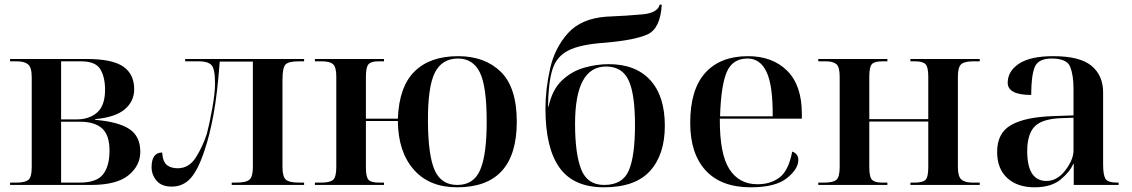

<svg xmlns="http://www.w3.org/2000/svg" viewBox="-20 -787 4818 817"><path d="M23 0H367Q476 0 526.5 -41Q577 -82 577 -141Q577 -208 529.5 -238.5Q482 -269 385 -277V-280Q471 -288 511 -322Q551 -356 551 -407Q551 -472 504 -504Q457 -536 350 -536H23V-526H52Q84 -526 99.5 -513Q115 -500 115 -459V-76Q115 -32 100 -21Q85 -10 51 -10H23ZM240 -279V-526H325Q386 -526 406.5 -493Q427 -460 427 -405Q427 -338 393.5 -308.5Q360 -279 307 -279ZM240 -10V-269H320Q383 -269 414.5 -240.5Q446 -212 446 -146Q446 -80 418.5 -45Q391 -10 319 -10Z M711 7Q759 7 791 -28.5Q823 -64 850 -146Q872 -210 888.5 -299.5Q905 -389 915 -525H1056V-76Q1056 -36 1042 -23Q1028 -10 985 -10H966V0H1274V-10H1252Q1210 -10 1196 -23Q1182 -36 1182 -76V-447Q1182 -497 1194 -511.5Q1206 -526 1251 -526H1274V-536H768V-526H828Q863 -526 879 -511Q895 -496 895 -431Q895 -391 883 -324.5Q871 -258 860 -217Q842 -162 813 -116.5Q784 -71 736 -71Q708 -71 690.5 -84.5Q673 -98 670 -138Q625 -138 625 -75Q625 -44 646 -18.5Q667 7 711 7Z M1925 10Q2179 10 2179 -269Q2179 -415 2111 -481.5Q2043 -548 1929 -548Q1810 -548 1744 -483Q1678 -418 1673 -282H1537V-460Q1537 -502 1548.5 -514Q1560 -526 1589 -526H1614V-536H1320V-526H1350Q1383 -526 1397 -514Q1411 -502 1411 -461V-76Q1411 -33 1397 -21.5Q1383 -10 1348 -10H1320V0H1614V-10H1592Q1560 -10 1548.5 -21.5Q1537 -33 1537 -76V-272H1673Q1674 -142 1740 -66Q1806 10 1925 10ZM1926 0Q1858 0 1830 -62Q1802 -124 1801 -269Q1800 -418 1830.5 -478Q1861 -538 1929 -538Q1992 -538 2021.5 -479.5Q2051 -421 2051 -269Q2051 -129 2023.5 -64.5Q1996 0 1926 0Z M2550 10Q2683 10 2746 -59.5Q2809 -129 2809 -252Q2809 -378 2747 -446Q2685 -514 2570 -514Q2519 -514 2466 -499Q2413 -484 2371.5 -445Q2330 -406 2314 -333H2312Q2313 -432 2330 -489Q2347 -546 2398 -572Q2449 -598 2552 -605Q2682 -616 2736 -641Q2790 -666 2796 -767H2787Q2778 -732 2715 -726Q2652 -720 2559 -716Q2453 -708 2397 -646Q2341 -584 2321 -496Q2301 -408 2301 -324Q2301 -158 2360.5 -74Q2420 10 2550 10ZM2551 0Q2479 0 2453 -66.5Q2427 -133 2427 -260Q2427 -504 2559 -504Q2627 -504 2654.5 -446Q2682 -388 2682 -255Q2682 -122 2655.5 -61Q2629 0 2551 0Z M3174 10Q3280 10 3328.5 -29Q3377 -68 3377 -106Q3377 -133 3351 -142Q3336 -62 3298 -32.5Q3260 -3 3203 -3Q3125 -3 3083.5 -67.5Q3042 -132 3043 -282H3392V-303Q3392 -424 3329.5 -486Q3267 -548 3163 -548Q3045 -548 2981 -477Q2917 -406 2917 -264Q2917 -133 2983 -61.5Q3049 10 3174 10ZM3044 -292Q3048 -423 3072.5 -480.5Q3097 -538 3161 -538Q3215 -538 3242 -480.5Q3269 -423 3268 -292Z M3462 0H3756V-10H3732Q3703 -10 3691 -21.5Q3679 -33 3679 -76V-270H3930V-76Q3930 -33 3918 -21.5Q3906 -10 3872 -10H3854V0H4149V-10H4118Q4086 -10 4071 -23Q4056 -36 4056 -76V-460Q4056 -502 4070.5 -514Q4085 -526 4121 -526H4149V-536H3854V-526H3875Q3906 -526 3918 -514Q3930 -502 3930 -461V-280H3679V-460Q3679 -502 3690 -514Q3701 -526 3735 -526H3756V-536H3462V-526H3494Q3525 -526 3539 -514Q3553 -502 3553 -461V-76Q3553 -33 3538.5 -21.5Q3524 -10 3487 -10H3462Z M4382 10Q4453 10 4493 -23Q4533 -56 4547 -90H4549V0H4740V-10H4733Q4693 -10 4683.5 -27Q4674 -44 4674 -88V-394Q4674 -466 4624.5 -507Q4575 -548 4462 -548Q4364 -548 4316 -516Q4268 -484 4268 -435Q4268 -383 4368 -383Q4368 -463 4382.5 -500.5Q4397 -538 4455 -538Q4520 -538 4534 -502.5Q4548 -467 4548 -409V-296L4462 -293Q4342 -289 4282.5 -255Q4223 -221 4223 -141Q4223 -69 4266 -29.5Q4309 10 4382 10ZM4433 -17Q4351 -17 4351 -144Q4351 -214 4381 -247Q4411 -280 4490 -284L4548 -286V-147Q4548 -108 4513.5 -62.5Q4479 -17 4433 -17Z"/></svg>

Font: Noto Serif Display Semi
Style: Regular
Weight: 600
Designer: Monotype Design Team
Foundry: Monotype Imaging Inc.
Version: Version 1.900